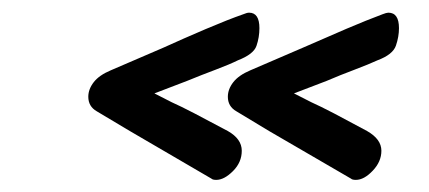

<svg xmlns="http://www.w3.org/2000/svg" viewBox="-20 -351 691 309"><path d="M552.7 -61.5Q546.9 -61.5 544.9 -63.5L413.1 -140.1L360.4 -171.9Q346.7 -179.7 346.7 -195.3Q346.7 -207.5 355.5 -218.8Q364.3 -230 382.8 -237.8L467.8 -274.4Q504.4 -290.5 537.6 -304.7Q570.8 -318.8 595.7 -328.1Q602.1 -330.6 605 -330.6Q622.1 -330.6 622.1 -305.7Q622.1 -292 617.2 -277.6Q612.3 -263.2 587.4 -253.9Q573.7 -247.6 551 -239Q528.3 -230.5 505.4 -220.7L453.1 -200.7L481 -186.5Q495.1 -180.2 517.6 -168.5Q540 -156.7 570.8 -140.1Q593.8 -127 593.8 -108.4Q593.8 -90.8 579.8 -76.2Q565.9 -61.5 552.7 -61.5ZM328.1 -61.5Q322.3 -61.5 320.3 -63.5L189 -140.1L135.7 -171.9Q122.1 -179.7 122.1 -195.3Q122.1 -207.5 130.9 -218.8Q139.6 -230 158.2 -237.8L243.2 -274.4Q274.4 -288.6 311 -304.2Q347.7 -319.8 371.6 -328.1Q377.4 -330.6 380.9 -330.6Q397.5 -330.6 397.5 -305.7Q397.5 -291 392.8 -277.3Q388.2 -263.7 362.8 -253.9Q350.1 -247.6 327.4 -239Q304.7 -230.5 280.8 -220.7L228.5 -200.7L256.3 -186.5Q270.5 -180.2 293 -168.5Q315.4 -156.7 346.7 -140.1Q369.1 -127.4 369.1 -108.4Q369.1 -89.8 355 -75.7Q340.8 -61.5 328.1 -61.5Z"/></svg>

Font: Damion
Style: Regular
Weight: 400
Designer: Vernon Adams
Foundry: Vernon Adams
Version: Version 1.100; ttfautohint (v1.8.4.7-5d5b)